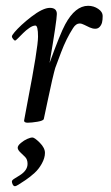

<svg xmlns="http://www.w3.org/2000/svg" viewBox="-20 -416 381 662"><path d="M48.1 188.5Q75 171.6 75 148.9Q75 133.5 66.4 125Q57.9 116.5 53 112.1Q41 101.3 41 93.6Q41 85.9 52.1 76.8Q63.2 67.6 74.1 62.9Q85 58.1 92 58.1Q99.1 58.1 117.1 76Q135 94 135 111.2Q135 128.4 124.4 147.7Q113.8 167 98.9 180.5Q84 194.1 68.1 204.8Q37.1 226.1 32 226.1Q26.9 226.1 23.9 220.2Q21 214.4 21 209.8Q21 205.3 29.4 200.1Q37.8 194.8 48.1 188.5ZM86.9 -357.4Q127.7 -388.9 151.9 -388.9Q176 -388.9 176 -367.7Q176 -346.4 150.9 -199Q187.7 -300.5 204.8 -332Q239.3 -396 283.9 -396Q303 -396 318.5 -385.5Q334 -375 334 -361.2Q334 -347.4 331.9 -338.9Q329.8 -330.3 323.9 -323.6Q317.9 -316.9 308.5 -316.9Q299.1 -316.9 289.2 -321.4Q279.3 -325.9 270.5 -330.4Q261.7 -335 254.4 -335Q241.9 -335 231.9 -319.1Q208.7 -283.2 190.6 -235.5Q172.4 -187.7 170.4 -181.5Q168.5 -175.3 166.5 -167.1Q164.6 -158.9 159.9 -139.9Q155.3 -120.8 144.7 -70.2Q134 -19.5 131.1 -6.1Q129.9 0.2 109.1 3.7Q88.4 7.1 75.7 7.1Q63 7.1 63 0Q63 -2.4 75 -64.5Q111.1 -251.2 111.1 -289.6Q111.1 -327.9 102.1 -327.9Q93 -327.9 81.2 -319.7Q69.3 -311.5 59.8 -301.9Q50.3 -292.2 42.1 -284.1Q33.9 -275.9 32 -275.9Q30 -275.9 25.5 -281.1Q21 -286.4 21 -290.3Q21 -294.2 30.2 -305.1Q39.3 -315.9 54.4 -330Q69.6 -344 86.9 -357.4Z"/></svg>

Font: Fanwood Text
Style: Italic
Weight: 400
Italic angle: -9°
Version: Version 1.101